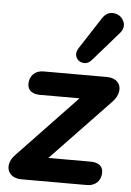

<svg xmlns="http://www.w3.org/2000/svg" viewBox="-55 -819 587 860"><g transform="rotate(5 239.0 -389.0)"><path d="M37.4 -106.3 333.7 -417.4 338.1 -384.1H124.5Q97.6 -384.1 83 -395.8Q68.3 -407.4 68.3 -427.7Q68.3 -456.1 85.3 -473.1Q102.2 -490 131.5 -490H414.7Q446.4 -490 463 -473.4Q479.5 -456.7 476.1 -430.9Q472.7 -405 448.6 -380.5L150.7 -68.8L146.5 -105.9H375.4Q402.5 -105.9 417.1 -94.7Q431.8 -83.4 431.8 -62Q431.8 -33.9 414.3 -16.9Q396.9 0 368.6 0H74.5Q43.6 0 26.6 -16.4Q9.5 -32.9 12 -57.9Q14.4 -82.8 37.4 -106.3ZM278.2 -607.6 369.9 -748.8Q390.5 -780.9 422 -777.2Q453.5 -773.5 466.7 -745.7Q479.9 -717.9 456.3 -690.7L342.4 -560.2Q325.3 -540.6 303.6 -543.5Q281.8 -546.4 272.8 -565.8Q263.8 -585.1 278.2 -607.6Z"/></g></svg>

Font: SN Pro Thin
Style: Italic
Weight: 200
Italic angle: -9°
Designer: Tobias Whetton
Foundry: Supernotes
Version: Version 1.003;Glyphs 3.3 (3324)